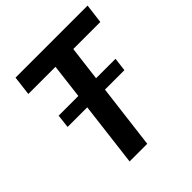

<svg xmlns="http://www.w3.org/2000/svg" viewBox="-196 -858 992 992"><g transform="rotate(-45 300.0 -361.5)"><path d="M600 -723H73.5L60.5 -616.5H259L236 -426.5H92L83.5 -352.5H227L184 0H313L356.5 -352.5H498.5L507.5 -426.5H365.5L389 -616.5H586.5Z"/></g></svg>

Font: Lato
Style: Bold Italic
Weight: 700
Italic angle: -7°
Designer: Lukasz Dziedzic
Foundry: tyPoland Lukasz Dziedzic
Version: Version 2.007; 2014-02-27